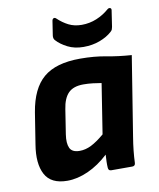

<svg xmlns="http://www.w3.org/2000/svg" viewBox="-81 -768 697 844"><g transform="rotate(-10 267.0 -346.0)"><path d="M152 12Q79 12 53 -37Q27 -86 41 -170L63 -309Q80 -413 135.5 -460Q191 -507 299 -507Q363 -507 415 -497Q467 -487 526 -483L469 -127Q464 -97 461 -68.5Q458 -40 457 -13Q456 0 443 0H349Q337 0 336 -13Q335 -26 335.5 -41.5Q336 -57 337 -72Q293 -31 245 -9.5Q197 12 152 12ZM228 -108Q254 -108 280 -121Q306 -134 339 -162L374 -385Q357 -388 336 -390.5Q315 -393 294 -393Q249 -393 226.5 -370Q204 -347 197 -299L180 -190Q174 -151 184 -129.5Q194 -108 228 -108ZM324 -555Q284 -555 253.5 -570.5Q223 -586 205 -606Q197 -614 199 -628L209 -693Q211 -701 216.5 -702.5Q222 -704 227 -699Q249 -678 274.5 -665Q300 -652 333 -652Q368 -652 399.5 -665Q431 -678 456 -700Q462 -705 468 -703Q474 -701 473 -693L462 -620Q461 -614 459 -609Q457 -604 451 -599Q430 -580 397 -567.5Q364 -555 324 -555Z"/></g></svg>

Font: Sofia Sans ExtraBold
Style: Italic
Weight: 800
Italic angle: -9°
Designer: Botio Nikoltchev, Ani Petrova
Foundry: lettersoup
Version: Version 4.100; ttfautohint (v1.8.4.7-5d5b)